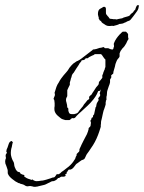

<svg xmlns="http://www.w3.org/2000/svg" viewBox="-198 -468 560 745"><path d="M-62 257Q-66 257 -68.5 256.5Q-71 256 -73 255Q-76 255 -78 254H-85Q-86 254 -87.5 254.5Q-89 255 -91 255Q-95 255 -99 253Q-106 248 -111 247Q-117 245 -119 245Q-121 243 -123 243Q-125 243 -127 242Q-138 237 -150 227Q-163 217 -167 207Q-168 205 -168 202V195Q-168 191 -169.5 187.5Q-171 184 -172 180Q-173 176 -174.5 173Q-176 170 -177 167Q-177 165 -177.5 163Q-178 161 -178 159Q-178 152 -175 146Q-175 141 -176 139V133Q-176 133 -174 129Q-173 129 -173 128Q-173 127 -172 126Q-171 125 -171.5 124Q-172 123 -172 122Q-175 119 -173 117Q-173 112 -169 105Q-168 101 -166.5 97.5Q-165 94 -164 90Q-161 81 -153 79L-148 84Q-149 85 -151 95Q-152 103 -154 108Q-155 112 -155.5 116.5Q-156 121 -156 125Q-156 132 -155 136Q-152 150 -145 161Q-143 167 -143 170Q-143 174 -141 180Q-140 183 -136 191Q-131 198 -127 199Q-125 199 -124 200H-122L-120 202Q-120 204 -119 205L-112 209Q-110 209 -107.5 210Q-105 211 -103 212Q-104 214 -104 217Q-100 220 -94.5 223Q-89 226 -81 228Q-80 229 -78.5 229Q-77 229 -76 230Q-74 230 -72 228Q-68 233 -58 235Q-53 235 -48 234.5Q-43 234 -38 233Q-33 233 -27.5 231.5Q-22 230 -18 229L-2 224L6 221Q8 221 10 220.5Q12 220 14 219Q17 216 18 214L22 208H30Q34 206 36 204L41 199Q49 194 55.5 188.5Q62 183 69 178Q76 172 81.5 165.5Q87 159 91 152Q94 149 95 144Q96 139 99 136Q99 130 100 129L109 120Q111 116 110 114Q110 111 112 107L115 101L118 94L127 76Q129 71 132 66.5Q135 62 137 57Q139 54 141 48Q142 46 143 43Q144 40 145 36Q146 35 146 29Q147 28 148 27Q149 26 150 25Q151 25 153 21Q154 19 154 15Q154 11 155 8Q154 6 153.5 4Q153 2 153 0Q153 -1 154 -2Q154 -2 156 -4Q156 -7 158 -11Q159 -12 160 -12Q161 -12 162 -13Q163 -14 163 -17Q163 -20 164 -21L167 -24L173 -52L175 -54Q176 -63 178 -68Q179 -69 181 -73Q183 -77 184 -78Q186 -80 184 -83Q182 -86 184 -88Q185 -90 188 -93Q190 -95 191 -99Q191 -101 190 -103Q189 -103 189 -107Q191 -111 191 -113Q191 -116 193 -120H192L190 -117Q190 -117 188 -115H184Q182 -113 181 -110Q179 -104 178 -103Q176 -99 172.5 -93.5Q169 -88 165 -83Q153 -68 142 -58L117 -35Q111 -29 108 -27L99 -18Q95 -14 94 -12Q91 -9 86 -9Q82 -11 78 -7Q73 -2 71 -2H56Q54 -3 52.5 -3Q51 -3 49 -4Q48 -5 46.5 -5Q45 -5 43 -6Q39 -8 35 -11.5Q31 -15 26 -19Q17 -27 14 -37Q13 -40 13 -47Q13 -53 14 -56Q14 -62 14 -67.5Q14 -73 13 -77Q13 -79 12.5 -79.5Q12 -80 12 -81Q10 -82 10 -86Q11 -87 13 -93Q16 -100 15 -101Q15 -105 14 -106Q13 -107 15 -112L21 -131Q23 -136 25 -140Q27 -144 30 -148Q34 -156 39 -163Q44 -170 49 -176Q54 -182 59.5 -188Q65 -194 69 -201Q71 -205 74 -208Q77 -211 79 -214Q82 -217 85 -220Q88 -223 92 -225Q95 -227 97.5 -229Q100 -231 104 -232Q108 -234 111 -236Q114 -238 117 -240L156 -270Q157 -271 158 -271.5Q159 -272 160 -273L163 -276Q165 -276 168.5 -276.5Q172 -277 176 -278Q179 -279 182 -280Q185 -281 188 -282Q192 -282 195 -283Q198 -284 202 -285Q205 -286 206 -284Q206 -284 209 -281H222Q224 -280 226 -279Q228 -278 229 -278Q231 -276 240 -276Q242 -281 243 -282V-283H242L244 -286Q245 -289 244 -293Q243 -297 244 -300Q246 -305 248.5 -310Q251 -315 254 -319Q257 -323 260 -327Q263 -331 267 -335Q270 -337 272 -340Q276 -344 278 -345H291L295 -341Q296 -339 299 -336V-323Q300 -322 300 -320Q300 -318 301 -317Q300 -315 298.5 -313Q297 -311 296 -309Q295 -307 294 -304.5Q293 -302 292 -300Q284 -286 280 -283Q277 -281 272 -273Q269 -270 269 -268Q268 -266 267.5 -264.5Q267 -263 266 -261V-249Q265 -245 260 -240Q256 -236 254 -230Q249 -219 248 -210L242 -189Q242 -183 241 -182Q239 -180 237 -179Q237 -179 234 -176Q232 -173 234 -171Q234 -167 233 -166Q231 -164 231 -162Q229 -161 229 -158V-149Q228 -142 224 -133Q223 -129 221.5 -125.5Q220 -122 219 -118Q218 -115 217.5 -112Q217 -109 217 -105Q217 -98 215 -92V-80L213 -78Q213 -73 212 -71V-63Q211 -59 210 -56Q209 -53 208 -50Q207 -47 206 -44Q205 -41 204 -39Q203 -35 202 -31Q201 -27 200 -22Q199 -17 198 -12.5Q197 -8 196 -4Q194 2 194 6Q194 14 193 17V24Q188 41 182.5 55.5Q177 70 170 83Q163 96 155 107Q151 113 147 119Q143 125 139 130Q138 131 137 133.5Q136 136 134 140Q131 147 129 149Q128 150 124 152Q122 152 118 154Q116 155 114.5 156.5Q113 158 111 159L103 165Q99 167 96.5 170Q94 173 92 176Q88 182 82 187Q81 188 80 188Q79 188 78 189Q77 190 74 190H69Q65 194 64 197Q64 199 61 199V205Q59 207 58 207Q56 207 54 212Q57 212 59 214H58Q57 215 52 217Q49 218 45 218Q44 218 43 217Q41 217 40 218Q37 218 34 221Q32 223 26 223V225Q20 231 15 233Q14 234 12.5 234Q11 234 9 235Q4 235 2 236L-12 243Q-16 245 -20 247Q-24 249 -29 250Q-34 251 -39.5 252.5Q-45 254 -50 255Q-52 256 -55 256Q-58 256 -62 257ZM87 -25Q88 -26 89 -25Q91 -25 92 -26Q100 -27 105 -32Q107 -34 107 -35Q107 -36 109 -38Q111 -41 113.5 -43.5Q116 -46 118 -49Q121 -52 123.5 -55.5Q126 -59 128 -63Q130 -66 134 -70Q138 -76 141 -79Q143 -81 144 -81Q145 -81 147 -83Q149 -85 148 -88Q147 -92 149 -94Q150 -95 151 -96Q152 -97 153 -98Q154 -98 157 -101Q159 -105 161.5 -108.5Q164 -112 166 -115L175 -129L182 -137Q186 -141 186 -150Q188 -153 192 -157Q195 -160 199 -166V-176L202 -182Q202 -185 204 -189Q206 -195 208 -198Q208 -200 209 -203Q210 -206 211 -208V-237Q207 -240 202 -248Q197 -257 193 -258H170Q166 -254 159 -252L147 -246Q145 -244 145 -244L142 -242H135L133 -240Q133 -239 132 -238Q127 -234 119 -234Q118 -230 114 -226Q110 -222 108 -217L98 -202L88 -186Q83 -181 82 -178Q80 -174 80 -173Q80 -169 79 -168Q78 -166 77 -163Q76 -160 76 -158Q75 -156 74.5 -153Q74 -150 73 -148V-139Q71 -134 68 -129Q64 -121 63 -118V-95Q62 -94 62 -93Q62 -92 61 -91Q60 -90 60 -89Q60 -88 59 -87Q59 -86 58.5 -84Q58 -82 58 -80Q58 -78 58.5 -75.5Q59 -73 60 -70Q63 -61 63 -50H66V-49Q68 -45 67 -41Q67 -37 69 -33Q70 -28 75 -26Q78 -25 87 -25ZM226 -367Q219 -367 213 -370Q211 -372 205.5 -375Q200 -378 197 -381Q195 -385 193 -386.5Q191 -388 188 -390Q188 -392 187 -393Q186 -394 186 -394Q186 -395 185.5 -395.5Q185 -396 185 -396Q185 -395 185 -400Q185 -405 184 -403Q183 -404 183 -408Q182 -410 182 -414Q182 -430 191.5 -434.5Q201 -439 202 -441Q204 -441 206.5 -441.5Q209 -442 210 -440Q213 -439 213 -434Q213 -426 213 -420.5Q213 -415 214 -413Q218 -407 221 -404Q223 -403 224.5 -400Q226 -397 226 -397Q228 -397 228 -396Q228 -395 231 -395L240 -394Q242 -393 245 -393.5Q248 -394 252 -393Q254 -392 256.5 -393Q259 -394 260 -394L270 -396L276 -397L282 -400L289 -402Q302 -405 305 -408Q307 -409 308 -411.5Q309 -414 313 -416Q313 -417 317 -419Q321 -423 321 -425Q323 -427 324.5 -428.5Q326 -430 327 -431Q328 -436 330.5 -441.5Q333 -447 335 -448Q343 -448 341.5 -445Q340 -442 340 -442Q340 -434 334 -425L329 -418Q327 -415 319 -404.5Q311 -394 309 -392Q306 -388 300 -386.5Q294 -385 291 -382Q290 -382 286.5 -380.5Q283 -379 279 -377Q274 -376 271 -375.5Q268 -375 265 -375Q264 -374 261.5 -373Q259 -372 256 -371L241 -367Q240 -367 240 -367.5Q240 -368 237 -368Q236 -368 233 -367.5Q230 -367 226 -367Z"/></svg>

Font: Estonia
Style: Regular
Weight: 400
Designer: Robert E. Leuschke
Foundry: Robert E. Leuschke
Version: Version 1.014; ttfautohint (v1.8.3)